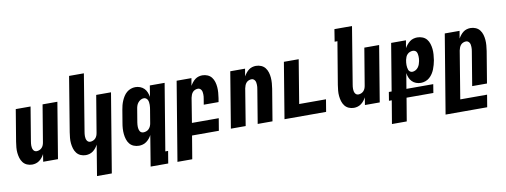

<svg xmlns="http://www.w3.org/2000/svg" viewBox="-71 -1142 4643 1763"><g transform="rotate(-10 2250.0 -260.0)"><path d="M147 8Q121 8 98.5 -2Q76 -12 61.5 -31Q47 -50 40 -73.5Q33 -97 30.5 -122Q28 -147 30.5 -173Q33 -199 37 -225L86 -520H224L172 -206Q170 -195 169 -185Q168 -175 168 -164.5Q168 -154 170 -144Q172 -134 176.5 -125.5Q181 -117 189 -111.5Q197 -106 208 -106Q221 -106 234.5 -111.5Q248 -117 257.5 -127.5Q267 -138 272 -151Q277 -164 279 -178L336 -520H474L388 0H250L261 -70Q253 -54 241 -39Q229 -24 214 -13Q199 -2 181.5 3Q164 8 147 8Z M714 215 761 -70Q753 -54 741 -39Q729 -24 714 -13Q699 -2 681.5 3Q664 8 647 8Q621 8 598.5 -2Q576 -12 561.5 -31Q547 -50 540 -73.5Q533 -97 530.5 -122Q528 -147 530.5 -173Q533 -199 537 -225L621 -735H759L672 -206Q670 -195 669 -185Q668 -175 668 -164.5Q668 -154 670 -144Q672 -134 676.5 -125.5Q681 -117 689 -111.5Q697 -106 708 -106Q721 -106 734.5 -111.5Q748 -117 757.5 -127.5Q767 -138 772 -151Q777 -164 779 -178L836 -520H974L852 215Z M1204 -106Q1217 -106 1231 -111Q1245 -116 1255 -126.5Q1265 -137 1271 -150.5Q1277 -164 1279 -178L1299 -298Q1301 -310 1302.5 -321.5Q1304 -333 1304 -345Q1304 -357 1302.5 -368.5Q1301 -380 1296.5 -390Q1292 -400 1282.5 -407Q1273 -414 1261 -414Q1246 -414 1231.5 -406Q1217 -398 1206.5 -385Q1196 -372 1191 -356.5Q1186 -341 1184 -326L1164 -206Q1162 -195 1161.5 -184.5Q1161 -174 1161 -163.5Q1161 -153 1163.5 -143Q1166 -133 1170.5 -124.5Q1175 -116 1184 -111Q1193 -106 1204 -106ZM1214 215 1261 -71Q1253 -55 1240.5 -40Q1228 -25 1212.5 -13.5Q1197 -2 1178.5 3Q1160 8 1143 8Q1117 8 1094 -1.5Q1071 -11 1056 -29.5Q1041 -48 1033.5 -72Q1026 -96 1023.5 -121Q1021 -146 1022.5 -172Q1024 -198 1029 -225L1049 -345Q1052 -365 1057.5 -385.5Q1063 -406 1071.5 -426Q1080 -446 1092 -465Q1104 -484 1121 -498.5Q1138 -513 1159 -520.5Q1180 -528 1201 -528Q1224 -528 1245.5 -520Q1267 -512 1282.5 -496.5Q1298 -481 1306.5 -460Q1315 -439 1319 -416L1336 -520H1474L1371 101H1397L1378 215Z M1464 215 1586 -520H1724L1712 -450Q1721 -466 1733 -481Q1745 -496 1759.5 -507Q1774 -518 1791.5 -523Q1809 -528 1826 -528Q1852 -528 1875 -518Q1898 -508 1912.5 -489Q1927 -470 1934 -446.5Q1941 -423 1943 -398Q1945 -373 1943 -347Q1941 -321 1937 -295L1931 -260H1793L1802 -314Q1804 -325 1805 -335Q1806 -345 1805.5 -355.5Q1805 -366 1803.5 -376Q1802 -386 1797 -394.5Q1792 -403 1784 -408.5Q1776 -414 1765 -414Q1752 -414 1738.5 -408.5Q1725 -403 1716 -392.5Q1707 -382 1702 -369Q1697 -356 1694 -342L1657 -114H1907L1888 0H1638L1602 215Z M2000 0 2086 -520H2224L2212 -450Q2221 -466 2233 -481Q2245 -496 2259.5 -507Q2274 -518 2291.5 -523Q2309 -528 2326 -528Q2352 -528 2375 -518Q2398 -508 2412.5 -489Q2427 -470 2434 -446.5Q2441 -423 2443 -398Q2445 -373 2443 -347Q2441 -321 2437 -295L2388 0H2250L2302 -314Q2304 -325 2305 -335Q2306 -345 2305.5 -355.5Q2305 -366 2303.5 -376Q2302 -386 2297 -394.5Q2292 -403 2284 -408.5Q2276 -414 2265 -414Q2252 -414 2238.5 -408.5Q2225 -403 2216 -392.5Q2207 -382 2202 -369Q2197 -356 2194 -342L2138 0Z M2500 0 2586 -520H2724L2657 -114H2907L2888 0Z M3147 8Q3121 8 3098.5 -2Q3076 -12 3061.5 -31Q3047 -50 3040 -73.5Q3033 -97 3030.5 -122Q3028 -147 3030.5 -173Q3033 -199 3037 -225L3103 -621H3077L3095 -735H3259L3172 -206Q3170 -195 3169 -185Q3168 -175 3168 -164.5Q3168 -154 3170 -144Q3172 -134 3176.5 -125.5Q3181 -117 3189 -111.5Q3197 -106 3208 -106Q3221 -106 3234.5 -111.5Q3248 -117 3257.5 -127.5Q3267 -138 3272 -151Q3277 -164 3279 -178L3336 -520H3474L3388 0H3250L3261 -70Q3253 -54 3241 -39Q3229 -24 3214 -13Q3199 -2 3181.5 3Q3164 8 3147 8Z M3464 215 3500 0H3474L3487 -80H3513L3586 -520H3724L3712 -449Q3721 -465 3733.5 -480Q3746 -495 3761 -506.5Q3776 -518 3794.5 -523Q3813 -528 3830 -528Q3856 -528 3879.5 -518.5Q3903 -509 3918 -490.5Q3933 -472 3940.5 -448Q3948 -424 3950.5 -399Q3953 -374 3951 -348Q3949 -322 3945 -295Q3941 -274 3935.5 -253.5Q3930 -233 3922 -213Q3914 -193 3902 -174.5Q3890 -156 3873 -141Q3856 -126 3834.5 -118.5Q3813 -111 3792 -111Q3769 -111 3747.5 -119Q3726 -127 3710.5 -143Q3695 -159 3686.5 -180Q3678 -201 3675 -223L3651 -80H3901L3888 0H3638L3602 215ZM3732 -225Q3747 -225 3762 -233Q3777 -241 3787 -254.5Q3797 -268 3802 -283Q3807 -298 3810 -313V-314Q3812 -325 3812.5 -335.5Q3813 -346 3812.5 -356.5Q3812 -367 3810 -377Q3808 -387 3803.5 -395.5Q3799 -404 3789.5 -409Q3780 -414 3769 -414Q3756 -414 3742.5 -409Q3729 -404 3718.5 -393.5Q3708 -383 3702.5 -369.5Q3697 -356 3694 -342Q3692 -330 3690.5 -318Q3689 -306 3689.5 -294.5Q3690 -283 3691.5 -271.5Q3693 -260 3697 -249.5Q3701 -239 3710.5 -232Q3720 -225 3732 -225Z M3964 215 4086 -520H4224L4212 -450Q4221 -466 4233 -481Q4245 -496 4259.5 -507Q4274 -518 4291.5 -523Q4309 -528 4326 -528Q4352 -528 4375 -518Q4398 -508 4412.5 -489Q4427 -470 4434 -446.5Q4441 -423 4443 -398Q4445 -373 4443 -347Q4441 -321 4437 -295L4388 0H4250L4302 -314Q4304 -325 4305 -335Q4306 -345 4305.5 -355.5Q4305 -366 4303.5 -376Q4302 -386 4297 -394.5Q4292 -403 4284 -408.5Q4276 -414 4265 -414Q4252 -414 4238.5 -408.5Q4225 -403 4216 -392.5Q4207 -382 4202 -369Q4197 -356 4194 -342L4121 101H4371L4352 215Z"/></g></svg>

Font: Iosevka Heavy
Style: Italic
Weight: 900
Italic angle: -9°
Monospace: yes
Designer: Belleve Invis
Foundry: Belleve Invis
Version: Version 32.5.0; ttfautohint (v1.8.4)